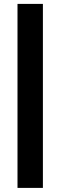

<svg xmlns="http://www.w3.org/2000/svg" viewBox="-20 -730 302 960"><path d="M194.5 209.5H67.5V-710.5H194.5Z"/></svg>

Font: Anek Telugu
Style: Bold
Weight: 700
Designer: Omkar Bhoir (Telugu), Yesha Goshar (Latin)
Foundry: Ek Type
Version: Version 1.003